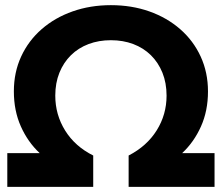

<svg xmlns="http://www.w3.org/2000/svg" viewBox="-20 -732 869 752"><path d="M8.6 0V-132.3H135.4Q88.9 -175.7 61.6 -237.1Q34.3 -298.4 34.3 -374.1Q34.3 -448.7 62.9 -510.7Q91.5 -572.7 143.3 -617.9Q195.1 -663 264.5 -687.4Q333.8 -711.8 414.4 -711.8Q495.6 -711.8 564.7 -687.4Q633.8 -663 685.6 -617.9Q737.4 -572.7 766 -510.5Q794.6 -448.3 794.6 -373.7Q794.6 -298 767.2 -236.9Q739.9 -175.7 693.5 -132.3H820.3V0H483.8V-122.9Q555.3 -159.8 593.8 -221.5Q632.4 -283.3 632.4 -357.4Q632.4 -407 616.2 -447.2Q599.9 -487.3 570.9 -515.9Q541.8 -544.4 501.9 -559.5Q461.9 -574.5 414.4 -574.5Q366.9 -574.5 327 -559.5Q287 -544.4 258 -515.9Q228.9 -487.3 212.7 -447.2Q196.5 -407 196.5 -357.4Q196.5 -282.9 235.2 -220.6Q274 -158.4 345.1 -122.9V0Z"/></svg>

Font: Montserrat Alternates Thin
Style: Regular
Weight: 100
Designer: Julieta Ulanovsky
Foundry: Julieta Ulanovsky
Version: Version 9.000